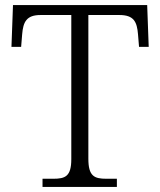

<svg xmlns="http://www.w3.org/2000/svg" viewBox="-20 -734 630 754"><path d="M147 0H439V-32H398C350 -32 327 -42 327 -111V-675H449C506 -675 518 -648 522 -599L526 -550H564L558 -714H31L25 -550H63L67 -599C71 -648 84 -675 139 -675H260V-109C260 -41 236 -32 189 -32H147Z"/></svg>

Font: Noto Serif Georgian Light
Style: Regular
Weight: 300
Designer: Monotype Design Team, Akaki Razmadze
Foundry: Google LLC
Version: Version 2.003